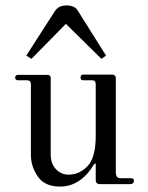

<svg xmlns="http://www.w3.org/2000/svg" viewBox="-20 -679 547 708"><path d="M96 -462 77 -474 183 -639Q197 -659 225 -659Q255 -659 266 -641L371 -474L354 -462L223 -591ZM201 9Q145 9 119.5 -28Q94 -65 94 -107V-367Q94 -383 80 -383H46Q36 -383 36 -393Q36 -403 48 -403H155Q167 -403 167 -391V-109Q167 -76 186 -55.5Q205 -35 233 -35Q273 -35 303 -66.5Q333 -98 333 -178V-368Q333 -383 320 -383H287Q277 -383 277 -393Q277 -404 287 -404H391Q407 -404 407 -391V-46Q407 -22 423 -22H461Q474 -22 474 -13Q474 0 459 0H348Q333 0 333 -16V-72Q333 -79 329 -75L326 -72Q277 9 201 9Z"/></svg>

Font: HK Venetian
Style: Regular
Weight: 400
Designer: Alfredo Marco Pradil
Foundry: Alfredo Marco Pradil
Version: Version 1.000;PS 001.000;hotconv 1.0.88;makeotf.lib2.5.64775